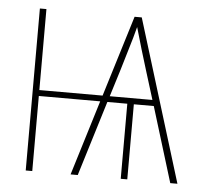

<svg xmlns="http://www.w3.org/2000/svg" viewBox="-43 -567 686 614"><g transform="rotate(5 300.0 -260.0)"><path d="M61 0V-520H82V-260H285L365 -520H388L548 0H525L451 -241H387V0H366V-241H302L228 0H205L279 -241H82V0ZM308 -260H445L418 -347Q407 -382 396.5 -417.5Q386 -453 376 -488Q367 -453 356 -417.5Q345 -382 335 -347Z"/></g></svg>

Font: Iosevka Thin Extended
Style: Regular
Weight: 100
Width: 7
Monospace: yes
Designer: Belleve Invis
Foundry: Belleve Invis
Version: Version 32.5.0; ttfautohint (v1.8.4)